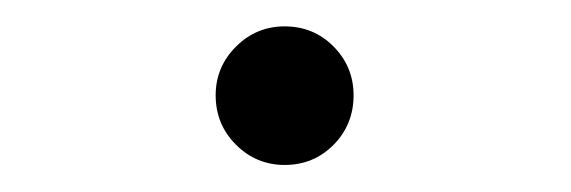

<svg xmlns="http://www.w3.org/2000/svg" viewBox="-20 -106 422 142"><path d="M190.5 16Q212 16 226.8 1Q241.5 -14 241.5 -35.5Q241.5 -56.5 226.8 -71.5Q212 -86.5 190.5 -86.5Q169.5 -86.5 154.5 -71.5Q139.5 -56.5 139.5 -35.5Q139.5 -14 154.5 1Q169.5 16 190.5 16Z"/></svg>

Font: Spartan
Style: Regular
Weight: 400
Designer: Matt Bailey, Mirko Velimirovic
Foundry: Matt Bailey
Version: Version 1.003; ttfautohint (v1.8.3)